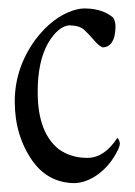

<svg xmlns="http://www.w3.org/2000/svg" viewBox="-20 -443 314 445"><path d="M116.2 -97.2Q144.5 -77.1 181.6 -77.1Q182.6 -77.1 183.6 -77.1Q222.2 -77.6 252 -123.5Q256.8 -118.7 257.8 -110.8Q257.8 -104.5 252.9 -94.7Q235.8 -60.1 208 -39.6Q180.2 -19 151.9 -18.6Q92.3 -19.5 56.2 -68.8Q14.6 -127.4 14.2 -206.1Q13.7 -284.7 62 -351.1Q101.6 -403.3 149.9 -418.9Q167.5 -424.3 180.2 -423.3Q218.3 -422.4 242.7 -401.9Q248.5 -391.6 247.6 -377.9Q246.1 -335.4 218.8 -333Q210.4 -335 197.8 -349.9Q185.1 -364.7 174.6 -374.3Q164.1 -383.8 140.6 -384.3Q115.2 -382.3 91.8 -343.8Q67.4 -300.8 67.4 -231.4V-225.6Q68.4 -135.3 116.2 -97.2Z"/></svg>

Font: AMoshref-Thulth
Style: Regular
Weight: 400
Designer: Ali Moshref
Foundry: Ali Moshref
Version: Version 0.1